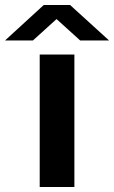

<svg xmlns="http://www.w3.org/2000/svg" viewBox="-87 -744 454 764"><path d="M71 0V-527H209V0ZM-67 -583 87 -724H192L347 -583H232L105 -698H171L44 -583Z"/></svg>

Font: Archivo SemiBold Expanded SemiBold
Style: Regular
Weight: 600
Width: 7
Version: Version 2.001